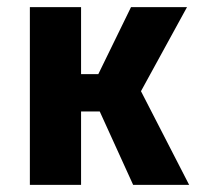

<svg xmlns="http://www.w3.org/2000/svg" viewBox="-20 -520 590 540"><path d="M64 0V-500H208V-311.5H256.5L348.5 -500H506L376.5 -263.5L512 0H354.5L260.5 -206.5H208V0Z"/></svg>

Font: Trispace SemiCondensed SemiBold
Style: Regular
Weight: 600
Width: 4
Designer: Tyler Finck
Foundry: Etcetera Type Company
Version: Version 1.210; ttfautohint (v1.8.3)